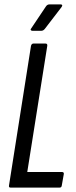

<svg xmlns="http://www.w3.org/2000/svg" viewBox="-20 -853 344 873"><path d="M28 0Q19 0 21 -10L121 -645Q124 -655 132 -655H187Q196 -655 195 -645L104 -71H261Q272 -71 270 -61L261 -10Q260 0 251 0ZM127 -713Q122 -713 120 -716.5Q118 -720 122 -724L189 -824Q195 -833 205 -833H256Q261 -833 262.5 -830Q264 -827 260 -821L184 -722Q177 -713 168 -713Z"/></svg>

Font: Sofia Sans Extra Condensed Medium
Style: Italic
Weight: 500
Italic angle: -9°
Version: Version 4.100